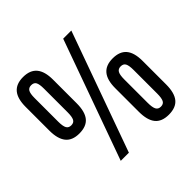

<svg xmlns="http://www.w3.org/2000/svg" viewBox="-176 -866 1043 1043"><g transform="rotate(-45 345.0 -344.5)"><path d="M33.2 -390.6V-572.3Q33.2 -635.7 59.1 -666.5Q85 -697.3 137.7 -697.3Q191.4 -697.3 217.3 -666Q243.2 -634.8 243.2 -572.3V-390.6Q243.2 -326.2 217.8 -294.9Q192.4 -263.7 137.7 -263.7Q84 -263.7 58.6 -295.4Q33.2 -327.1 33.2 -390.6ZM439.5 -690.4H502L253.9 0H191.4ZM173.8 -390.6V-572.3Q173.8 -606.4 166 -620.6Q158.2 -634.8 137.7 -634.8Q118.2 -634.8 109.9 -620.6Q101.6 -606.4 101.6 -572.3V-390.6Q101.6 -355.5 109.9 -340.8Q118.2 -326.2 137.7 -326.2Q158.2 -326.2 166 -341.3Q173.8 -356.4 173.8 -390.6ZM449.2 -119.1V-299.8Q449.2 -363.3 475.1 -394Q501 -424.8 553.7 -424.8Q607.4 -424.8 633.3 -394Q659.2 -363.3 659.2 -299.8V-119.1Q659.2 -54.7 633.8 -23.4Q608.4 7.8 553.7 7.8Q500 7.8 474.6 -23.4Q449.2 -54.7 449.2 -119.1ZM589.8 -119.1V-299.8Q589.8 -334 582 -348.6Q574.2 -363.3 553.7 -363.3Q534.2 -363.3 525.9 -348.6Q517.6 -334 517.6 -299.8V-119.1Q517.6 -84 525.9 -68.8Q534.2 -53.7 553.7 -53.7Q574.2 -53.7 582 -68.8Q589.8 -84 589.8 -119.1Z"/></g></svg>

Font: Altinn-DIN Condensed
Style: Regular
Weight: 400
Width: 3
Designer: Charles Nix
Foundry: Altinn
Version: Version 2.00